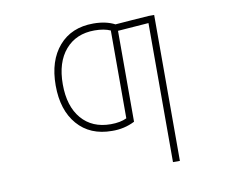

<svg xmlns="http://www.w3.org/2000/svg" viewBox="-81 -639 1162 963"><g transform="rotate(-10 500.0 -158.0)"><path d="M451.2 -22.5Q500 -22.5 532.2 -38.1V-485.4Q500 -500 451.2 -500Q357.4 -500 302.7 -436.5Q248 -373 248 -261.2Q248 -149.4 302.2 -85.9Q356.4 -22.5 451.2 -22.5ZM732.4 -524.4H759.8V218.8H724.6V-489.3L567.4 -477.5V-14.6Q513.7 12.7 451.2 11.7Q339.8 11.7 275.9 -62Q211.9 -135.7 211.9 -261.7Q211.9 -387.7 275.9 -461.4Q339.8 -535.2 451.2 -535.2Q515.6 -535.2 560.5 -511.7Q585.9 -513.7 643.6 -518.1Q701.2 -522.5 732.4 -524.4Z"/></g></svg>

Font: GenEi Gothic M ExtraLight
Style: Regular
Weight: 200
Designer: o_tamon (Modified); [Source Han Sans]
Ryoko NISHIZUKA  (kana & ideographs); Paul D. Hunt (Latin, Greek & Cyrillic); Wenl
Version: Version 1.1a;Original Version 1.004